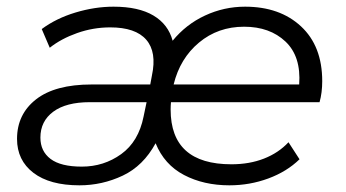

<svg xmlns="http://www.w3.org/2000/svg" viewBox="-20 -550 1036 575"><path d="M218 5Q129 5 80 -32.5Q31 -70 31 -134Q31 -208 88 -252.5Q145 -297 254 -297H430L435 -324Q450 -394 418 -431Q386 -468 310 -468Q259 -468 211 -451Q163 -434 129 -407L105 -463Q148 -495 206 -512.5Q264 -530 320 -530Q395 -530 439.5 -503.5Q484 -477 497 -428Q537 -477 594 -503.5Q651 -530 714 -530Q818 -530 881.5 -471Q945 -412 945 -307Q945 -290 943 -274Q941 -258 937 -244H492Q491 -233 491 -222Q491 -58 673 -58Q727 -58 770.5 -75Q814 -92 844 -124L877 -73Q839 -36 783.5 -15.5Q728 5 667 5Q590 5 531 -26Q472 -57 446 -121Q409 -53 347.5 -24Q286 5 218 5ZM500 -297H876Q882 -381 835 -425.5Q788 -470 711 -470Q633 -470 576 -422.5Q519 -375 500 -297ZM419 -244H249Q178 -244 139.5 -215.5Q101 -187 101 -138Q101 -97 131.5 -74Q162 -51 225 -51Q291 -51 343 -88.5Q395 -126 410 -201Z"/></svg>

Font: Montserrat
Style: Italic
Weight: 400
Italic angle: -11.3°
Designer: Julieta Ulanovsky
Foundry: Julieta Ulanovsky
Version: Version 9.000; ttfautohint (v1.8.4.7-5d5b)